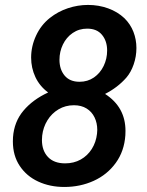

<svg xmlns="http://www.w3.org/2000/svg" viewBox="-20 -741 591 771"><path d="M238.3 9.8Q180.2 9.8 133.3 -12Q86.4 -33.7 59.1 -75Q31.7 -116.2 31.7 -172.9Q31.7 -183.6 32.2 -189.5Q36.6 -252 74.2 -296.6Q111.8 -341.3 173.3 -369.6Q139.2 -395 122.1 -431.6Q105 -468.3 105 -509.8Q105 -555.2 124.8 -597.9Q144.5 -640.6 180.2 -668.9Q212.9 -694.8 252.7 -708Q292.5 -721.2 333.5 -721.2Q376 -721.2 414.1 -707.5Q452.1 -693.8 479.5 -668Q503.9 -644 515.9 -613Q527.8 -582 527.8 -548.3Q527.8 -514.2 516.8 -482.4Q505.9 -450.7 487.3 -429.2Q452.6 -389.6 401.9 -363.8Q483.9 -311 483.9 -215.3Q483.9 -203.6 483.4 -197.8Q479 -133.8 444.8 -86.7Q410.6 -39.6 356.4 -14.9Q302.2 9.8 238.3 9.8ZM330.1 -626Q297.4 -626 272 -608.6Q246.6 -591.3 232.7 -562.5Q218.8 -533.7 218.8 -501Q218.8 -462.4 239.5 -437.5Q260.3 -412.6 299.3 -412.6Q332 -412.6 357.2 -429.9Q382.3 -447.3 396.2 -476.1Q410.2 -504.9 410.2 -538.1Q410.2 -576.2 389.6 -601.1Q369.1 -626 330.1 -626ZM370.6 -219.2Q370.6 -247.1 359.6 -269.8Q348.6 -292.5 327.6 -305.4Q306.6 -318.4 276.9 -318.4Q242.7 -318.4 215.1 -302Q187.5 -285.6 170.4 -257.8Q153.3 -230 149.4 -196.3Q148.4 -184.6 148.4 -178.7Q148.4 -136.2 172.6 -110.6Q196.8 -85 241.7 -85Q276.4 -85 304 -100.3Q331.5 -115.7 348.6 -142.8Q365.7 -169.9 369.6 -204.1Q370.6 -214.8 370.6 -219.2Z"/></svg>

Font: Mardoto Medium
Style: Italic
Weight: 500
Italic angle: -12°
Designer: Christian Robertson, Vahan Hovhannisyan
Foundry: Google
Version: Version 1.000